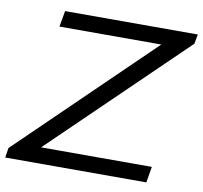

<svg xmlns="http://www.w3.org/2000/svg" viewBox="-87 -769 901 852"><g transform="rotate(10 363.5 -343.0)"><path d="M-10 0 -3 -44 585 -614H126L139 -686H737L729 -643L139 -72H638L626 0Z"/></g></svg>

Font: Archivo SemiExpanded Light
Style: Italic
Weight: 300
Width: 6
Italic angle: -10°
Designer: Hector Gatti
Foundry: Omnibus-Type
Version: Version 2.001